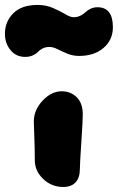

<svg xmlns="http://www.w3.org/2000/svg" viewBox="-75 -784 474 772"><path d="M25.9 -555.2Q-10.3 -555.2 -32.7 -582.5Q-55.2 -609.9 -55.2 -647.9Q-55.2 -696.8 -21.7 -730.5Q11.7 -764.2 77.1 -764.2Q109.9 -764.2 138.4 -751.7Q167 -739.3 187.3 -727.1Q207.5 -714.8 221.2 -714.8Q236.3 -714.8 248.8 -721.2Q261.2 -727.5 268.6 -734.9Q275.9 -742.2 288.6 -748.5Q301.3 -754.9 316.9 -754.9Q378.9 -754.9 378.9 -674.8Q378.9 -623.5 341.3 -591.3Q303.7 -559.1 243.2 -559.1Q218.3 -559.1 196.3 -568.1Q174.3 -577.1 156.5 -586.2Q138.7 -595.2 124 -595.2Q107.9 -595.2 95.9 -588.9Q84 -582.5 77.4 -575.2Q70.8 -567.9 57.4 -561.5Q43.9 -555.2 25.9 -555.2ZM179.2 -32.2Q132.3 -32.2 98.6 -64.5Q64.9 -96.7 64.9 -140.1Q64.9 -188.5 63 -233.6Q61 -278.8 61 -294.9Q61 -341.8 96.4 -379.4Q131.8 -417 172.9 -417Q209 -417 233.2 -393.3Q257.3 -369.6 257.8 -326.2Q258.3 -305.2 252.2 -214.6Q246.1 -124 246.1 -104Q246.1 -69.8 229 -51Q211.9 -32.2 179.2 -32.2Z"/></svg>

Font: Shantell Sans Irregular Bouncy
Style: Regular
Weight: 800
Designer: Stephen Nixon, Anya Danilova, Shantell Martin
Foundry: Arrow Type
Version: Version 1.006;[9816181b4]